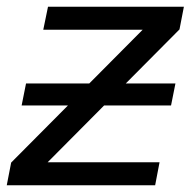

<svg xmlns="http://www.w3.org/2000/svg" viewBox="-41 -548 564 568"><path d="M36 -301H223L381 -460H87L101 -528H503L490 -461L331 -301H478L465 -236H267L100 -68H431L418 0H-21L-8 -67L160 -236H23Z"/></svg>

Font: Libra Sans Modern
Style: Italic
Weight: 400
Italic angle: -12°
Foundry: Stefan Peev, Context Ltd
Version: Version 1.000